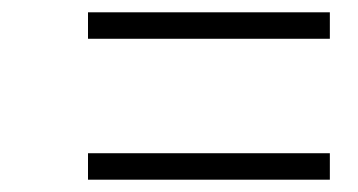

<svg xmlns="http://www.w3.org/2000/svg" viewBox="-20 -490 581 312"><path d="M123 -427V-470H516V-427ZM123 -198V-241H516V-198Z"/></svg>

Font: Ibarra Real Nova Medium
Style: Italic
Weight: 500
Italic angle: -22°
Designer: Jose Maria Ribagorda & Octavio Pardo
Foundry: Octavio Pardo
Version: Version 2.000